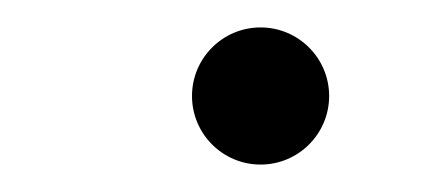

<svg xmlns="http://www.w3.org/2000/svg" viewBox="-20 -70 320 140"><path d="M120 0C120 27.6 142.4 50 170 50C197.6 50 220 27.6 220 0C220 -27.6 197.6 -50 170 -50C142.4 -50 120 -27.6 120 0Z"/></svg>

Font: Galberik
Style: Regular
Weight: 400
Designer: Gluk
Foundry: Gluk
Version: Version 0.50